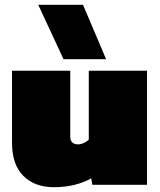

<svg xmlns="http://www.w3.org/2000/svg" viewBox="-20 -768 666 798"><path d="M244 -522 139 -748H325L421 -522ZM204 10Q124 10 77 -37Q30 -84 30 -174V-474H272V-200Q272 -168 305 -168Q316 -168 329 -174Q342 -180 349 -188V-474H591V0H364L359 -27Q333 -11 292.5 -0.5Q252 10 204 10Z"/></svg>

Font: Kanit Black
Style: Regular
Weight: 900
Designer: Katatrad Team
Foundry: CadsonDemak
Version: Version 2.000; ttfautohint (v1.8.3)